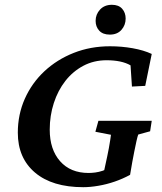

<svg xmlns="http://www.w3.org/2000/svg" viewBox="-20 -776 679 805"><path d="M329.1 8.8Q199.2 8.8 127 -52.2Q54.7 -113.3 54.7 -219.7Q54.7 -295.9 84 -361.8Q113.3 -427.7 166 -477.1Q218.8 -526.4 289.1 -554.2Q359.4 -582 441.4 -582Q490.2 -582 536.6 -573.7Q583 -565.4 616.2 -549.8L588.9 -416L533.2 -413.1L527.3 -502Q508.8 -512.7 483.4 -518.1Q458 -523.4 426.8 -523.4Q373 -523.4 329.1 -500Q285.2 -476.6 253.9 -436.5Q222.7 -396.5 205.6 -343.8Q188.5 -291 188.5 -232.4Q188.5 -149.4 231.9 -100.1Q275.4 -50.8 351.6 -50.8Q363.3 -50.8 378.9 -52.7Q394.5 -54.7 410.6 -60.1Q426.8 -65.4 441.4 -75.2L408.2 -21.5L429.7 -121.1Q433.6 -137.7 436.5 -155.3Q439.5 -172.9 441.9 -187.5Q444.3 -202.1 445.3 -210.9L379.9 -223.6L392.6 -269.5H616.2L609.4 -225.6L559.6 -211.9Q556.6 -204.1 552.2 -184.6Q547.9 -165 543 -140.6Q539.1 -119.1 534.7 -97.2Q530.3 -75.2 525.4 -43Q495.1 -26.4 460.9 -14.6Q426.8 -2.9 392.6 2.9Q358.4 8.8 329.1 8.8ZM440.4 -630.9Q411.1 -630.9 396 -647.5Q380.9 -664.1 380.9 -688.5Q380.9 -715.8 399.4 -735.8Q418 -755.9 449.2 -755.9Q477.5 -755.9 492.2 -739.3Q506.8 -722.7 506.8 -698.2Q506.8 -670.9 489.3 -650.9Q471.7 -630.9 440.4 -630.9Z"/></svg>

Font: Crimson Pro SemiBold
Style: Italic
Weight: 600
Italic angle: -12°
Designer: Jacques Le Bailly
Foundry: Baron von Fonthausen
Version: Version 1.003